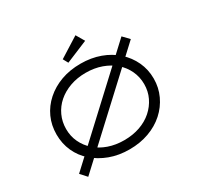

<svg xmlns="http://www.w3.org/2000/svg" viewBox="-191 -1133 1437 1393"><g transform="rotate(-30 528.0 -436.0)"><path d="M167 32 120 -20 885 -730 934 -679ZM528 10Q438 10 364 -17.5Q290 -45 235 -93Q180 -141 150.5 -206.5Q121 -272 121 -348Q121 -425 150.5 -490Q180 -555 235 -604Q290 -653 364 -680Q438 -707 528 -707Q616 -707 690.5 -680Q765 -653 819.5 -604Q874 -555 904.5 -489.5Q935 -424 935 -348Q935 -273 904.5 -207.5Q874 -142 819.5 -93Q765 -44 690.5 -17Q616 10 528 10ZM527 -67Q599 -67 659 -88Q719 -109 762.5 -147.5Q806 -186 830.5 -237Q855 -288 855 -348Q855 -408 830.5 -460Q806 -512 762.5 -550Q719 -588 659 -609.5Q599 -631 527 -631Q456 -631 396 -609.5Q336 -588 292.5 -550Q249 -512 225 -460Q201 -408 201 -348Q201 -288 225 -237Q249 -186 292.5 -147.5Q336 -109 396 -88Q456 -67 527 -67ZM456 -757 433 -799 600 -904 641 -834Z"/></g></svg>

Font: Lexend Tera Light
Style: Regular
Weight: 300
Designer: Bonnie Shaver-Troup, Thomas Jockin
Foundry: Lexend
Version: Version 1.007